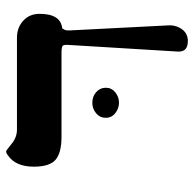

<svg xmlns="http://www.w3.org/2000/svg" viewBox="-23 -610 639 633"><g transform="rotate(-90 296.5 -293.5)"><path d="M529.3 -58.6Q530.8 -33.2 516.8 -13.4Q502.9 6.3 477.5 6.3Q441.9 6.3 442.9 -25.4L464.8 -385.7Q466.3 -403.3 461.7 -406.7Q457 -410.2 438 -410.2H162.6Q109.4 -410.2 86.4 -429.7Q63.5 -449.2 63.5 -501.5Q63.5 -561 100.1 -586.4Q107.9 -592.8 114.3 -592.8Q116.7 -592.8 138.4 -575Q160.2 -557.1 185.5 -557.1H488.8Q522 -557.1 544.7 -536.4Q567.4 -515.6 567.4 -482.4Q567.4 -412.6 519 -407.7L518.1 -404.8Q511.7 -398.4 512.7 -383.3ZM239.3 -295.9Q253.9 -308.6 274.4 -308.6Q294.9 -308.6 309.3 -295.9Q323.7 -283.2 323.7 -264.2Q323.7 -245.1 308.6 -232.9Q293.5 -220.7 274.4 -220.7Q255.4 -220.7 240 -232.9Q224.6 -245.1 224.6 -264.2Q224.6 -283.2 239.3 -295.9Z"/></g></svg>

Font: Accordance
Style: Bold
Weight: 700
Version: Version 1.2 (build January 31, 2020) Miklal Software Solutio